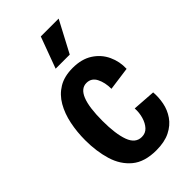

<svg xmlns="http://www.w3.org/2000/svg" viewBox="-235 -823 905 905"><g transform="rotate(-45 217.5 -370.5)"><path d="M238 12Q160 12 115.5 -25Q71 -62 52.5 -123.5Q34 -185 34 -259Q34 -314 44.5 -365Q55 -416 78 -456Q101 -496 139 -519Q177 -542 233 -542Q293 -542 333 -516Q373 -490 392.5 -448Q412 -406 410 -359L293 -343Q293 -385 277.5 -415.5Q262 -446 229 -446Q156 -446 156 -266Q156 -179 174 -130Q192 -81 234 -81Q259 -81 275 -98.5Q291 -116 299 -143.5Q307 -171 305 -200L420 -192Q423 -158 416 -122Q409 -86 388 -55.5Q367 -25 330 -6.5Q293 12 238 12ZM268 -596H174L232 -753H351Z"/></g></svg>

Font: Bricolage Grotesque 10pt Condensed SemiBold
Style: Regular
Weight: 600
Width: 3
Designer: Mathieu Triay
Foundry: Atelier Triay
Version: Version 1.000; ttfautohint (v1.8.4.7-5d5b);gftools[0.9.32]